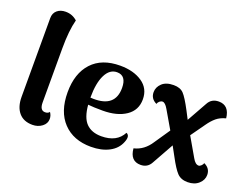

<svg xmlns="http://www.w3.org/2000/svg" viewBox="-113 -965 1566 1212"><g transform="rotate(20 670.0 -359.0)"><path d="M188 10Q128 10 96 -28Q64 -66 64 -133V-662Q64 -695 86 -714Q108 -733 143 -733Q188 -733 221 -703Q201 -628 201 -508V-145Q201 -92 236 -92Q257 -92 265 -105Q279 -85 279 -62Q279 -31 252 -10.5Q225 10 188 10Z M764 -146Q792 -134 773 -88Q754 -39 703.5 -12.5Q653 14 582 14Q464 14 395.5 -58Q327 -130 327 -260Q327 -387 393.5 -459Q460 -531 583 -531Q673 -531 731 -491.5Q789 -452 789 -379Q789 -306 730 -266Q671 -226 574 -226Q511 -226 476 -230Q483 -145 519.5 -108Q556 -71 621 -71Q725 -71 764 -146ZM578 -485Q529 -485 501.5 -430Q474 -375 474 -278V-277Q480 -276 493 -276Q641 -273 641 -402Q641 -485 578 -485Z M1291 -134Q1334 -114 1334 -70Q1334 -36 1306 -10.5Q1278 15 1232 15Q1187 15 1161.5 -12Q1136 -39 1100 -107L1065 -171L984 -26Q962 14 916 14Q846 14 839 -69Q907 -85 949 -151L1019 -254L949 -374Q929 -409 911 -409Q901 -409 891.5 -401Q882 -393 879 -382Q837 -402 837 -446Q837 -480 864 -505.5Q891 -531 942 -531Q986 -531 1009 -507Q1032 -483 1071 -409L1099 -355L1174 -489Q1196 -531 1245 -531Q1315 -531 1324 -447Q1286 -437 1261.5 -416.5Q1237 -396 1214 -363L1147 -269L1221 -141Q1240 -107 1262 -107Q1270 -107 1279 -115.5Q1288 -124 1291 -134Z"/></g></svg>

Font: Arima Koshi Bold
Style: Regular
Weight: 700
Designer: Joana Correia and Natanael Gama
Foundry: NDISCOVER
Version: Version 1.019;PS 001.019;hotconv 1.0.88;makeotf.lib2.5.64775